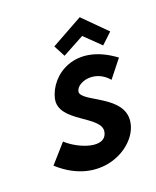

<svg xmlns="http://www.w3.org/2000/svg" viewBox="-67 -409 374 461"><g transform="rotate(-15 119.5 -179.0)"><path d="M57 -82 20 -32C118 43 217 -19 225 -81C235 -153 120 -161 124 -189C127 -211 174 -229 208 -195L239 -242C142 -302 73 -243 65 -187C57 -128 165 -119 159 -78C154 -39 89 -57 57 -82ZM96 -308 114 -280 167 -315 210 -280 235 -308 173 -360Z"/></g></svg>

Font: Hussar Tani
Style: DwaKurs
Weight: 700
Foundry: Cannot Into Space Fonts
Version: Version 0.92